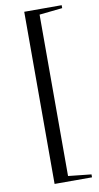

<svg xmlns="http://www.w3.org/2000/svg" viewBox="-95 -774 481 932"><g transform="rotate(-10 146.0 -308.0)"><path d="M95.5 116.5V-732H280V-717.5L166.5 -705.5V90L280 102V116.5Z"/></g></svg>

Font: Newsreader Display
Style: Regular
Weight: 400
Designer: Hugues Gentile
Foundry: Production Type
Version: Version 1.001